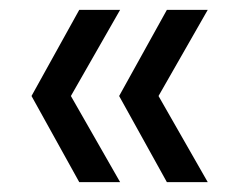

<svg xmlns="http://www.w3.org/2000/svg" viewBox="-20 -490 492 390"><path d="M319 -120 222 -295 319 -470H402L302 -295L402 -120ZM141 -120 44 -295 141 -470H224L124 -295L224 -120Z"/></svg>

Font: Rethink Sans
Style: Regular
Weight: 400
Designer: The Rethink Sans project authors (Hans Thiessen). DM Sans designed by Colophon Foundry.
Foundry: Rethink Communications LLC
Version: Version 1.001